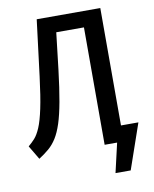

<svg xmlns="http://www.w3.org/2000/svg" viewBox="-93 -777 802 1002"><g transform="rotate(-10 307.5 -276.0)"><path d="M600.5 -84.6 517.4 155.4H436.9L472.8 0H406.7V-622.1H260L237.4 -428.2Q225.6 -329.7 213.3 -261.8Q201 -193.8 186.4 -149.2Q171.8 -104.6 153.6 -75.6Q135.4 -46.7 111.8 -26.4Q88.2 -6.2 58.5 12.8L14.9 -60.5Q33.3 -75.9 49.5 -93.8Q65.6 -111.8 80.3 -146.2Q94.9 -180.5 108.2 -243.1Q121.5 -305.6 134.4 -409.7L171.3 -706.7H508.2V-84.6Z"/></g></svg>

Font: Fira Code Retina
Style: Regular
Weight: 450
Monospace: yes
Designer: Carrois Corporate, Edenspiekermann AG, Nikita Prokopov
Foundry: Carrois Corporate, Edenspiekermann AG, Nikita Prokopov
Version: Version 6.002